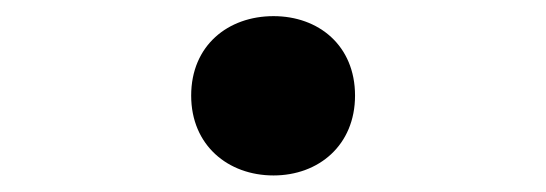

<svg xmlns="http://www.w3.org/2000/svg" viewBox="-20 -194 660 232"><path d="M310.5 18C365 18 409 -18.5 409 -78.5C409 -139 365 -174.5 310.5 -174.5C255.5 -174.5 211 -139 211 -78.5C211 -18.5 255.5 18 310.5 18Z"/></svg>

Font: Monaspace Neon Medium
Style: Regular
Weight: 500
Designer: Riley Cran & the Lettermatic Team
Foundry: Lettermatic
Version: Version 1.200 (Monaspace Neon)